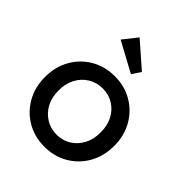

<svg xmlns="http://www.w3.org/2000/svg" viewBox="-218 -912 1051 1051"><g transform="rotate(45 307.5 -386.0)"><path d="M36 -263Q36 -342 71 -403.5Q106 -465 166.5 -500.5Q227 -536 304 -536Q380 -536 440.5 -500.5Q501 -465 536 -403.5Q571 -342 571 -263Q571 -184 536 -122.5Q501 -61 440.5 -25.5Q380 10 304 10Q227 10 166.5 -25.5Q106 -61 71 -122.5Q36 -184 36 -263ZM466 -263Q467 -315 446 -355.5Q425 -396 388 -419Q351 -442 304 -442Q257 -442 219.5 -418.5Q182 -395 161 -354.5Q140 -314 141 -263Q140 -212 161 -171.5Q182 -131 219.5 -107.5Q257 -84 304 -84Q351 -84 388 -107.5Q425 -131 446 -171.5Q467 -212 466 -263ZM358 -606 184 -700 249 -782 392 -657Z"/></g></svg>

Font: Our Lexend
Style: Regular
Weight: 400
Designer: Bonnie Shaver-Troup, Thomas Jockin
Foundry: Lexend
Version: Version 1.007